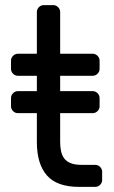

<svg xmlns="http://www.w3.org/2000/svg" viewBox="-20 -730 446 750"><path d="M215 -374H342Q353 -374 361 -366Q369 -358 369 -347V-315Q369 -304 361 -296Q353 -288 342 -288H215V-175Q215 -156 218.5 -139.5Q222 -123 231 -111Q240 -99 256.5 -92.5Q273 -86 299 -86H352Q363 -86 371 -78Q379 -70 379 -59V-27Q379 -16 371 -8Q363 0 352 0H289Q202 0 163 -45Q124 -90 124 -175V-288H50Q39 -288 31 -296Q23 -304 23 -315V-347Q23 -358 31 -366Q39 -374 50 -374H124V-434H50Q39 -434 31 -442Q23 -450 23 -461V-493Q23 -504 31 -512Q39 -520 50 -520H124V-683Q124 -694 132 -702Q140 -710 151 -710H188Q199 -710 207 -702Q215 -694 215 -683V-520H342Q353 -520 361 -512Q369 -504 369 -493V-461Q369 -450 361 -442Q353 -434 342 -434H215Z"/></svg>

Font: Rubik
Style: Regular
Weight: 400
Designer: Hubert & Fischer
Foundry: Hubert & Fischer
Version: Version 1.002; ttfautohint (v1.6)